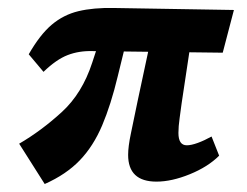

<svg xmlns="http://www.w3.org/2000/svg" viewBox="-20 -448 618 481"><path d="M92 13 28 -88Q83 -120 134.5 -167Q186 -214 211 -291L232 -355H299L275 -257Q258 -186 236 -134Q214 -82 180 -46.5Q146 -11 92 13ZM372 7Q301 7 301 -60Q301 -81 308 -114Q315 -147 325 -196L359 -355H460L435 -189Q433 -173 430 -152Q427 -131 427 -115Q427 -84 448 -84Q459 -84 475.5 -90Q492 -96 510 -106L529 -58Q501 -30 455.5 -11.5Q410 7 372 7ZM89 -268 52 -312Q80 -361 109.5 -386Q139 -411 176.5 -420Q214 -429 265 -428L566 -423L538 -316L212 -320Q178 -321 149.5 -310Q121 -299 89 -268Z"/></svg>

Font: Yrsa
Style: Bold Italic
Weight: 700
Italic angle: -7.10001°
Version: Version 2.004